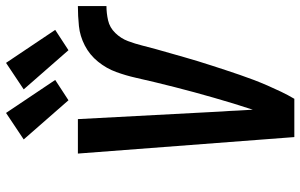

<svg xmlns="http://www.w3.org/2000/svg" viewBox="-204 -816 1019 652"><g transform="rotate(-90 306.0 -489.5)"><path d="M167 0H297Q310 -22 321 -45Q332 -68 342 -91Q352 -114 361 -137.5Q370 -161 378 -184.5Q386 -208 394 -232Q402 -256 409.5 -279.5Q417 -303 424.5 -327Q432 -351 438.5 -374.5Q445 -398 452 -422Q459 -446 465.5 -469.5Q472 -493 478 -517Q484 -541 493 -565Q502 -589 520.5 -608Q539 -627 563.5 -632.5Q588 -638 612 -638V-735Q578 -735 544 -731.5Q510 -728 478 -711.5Q446 -695 423 -666.5Q400 -638 388 -605Q376 -572 368.5 -538.5Q361 -505 353 -472Q345 -439 336.5 -405.5Q328 -372 319 -339Q310 -306 300.5 -273Q291 -240 281 -207Q271 -174 260 -141Q258 -167 257 -193Q256 -219 254 -245L228 -735H111ZM462 -767 531 -812 419 -979 329 -919ZM292 -767 361 -812 249 -979 159 -919Z"/></g></svg>

Font: Iosevka Sparkle SmBdObl
Style: Regular
Weight: 600
Italic angle: -9°
Designer: Belleve Invis
Foundry: Belleve Invis
Version: Version 4.5.0; ttfautohint (v1.8.3)